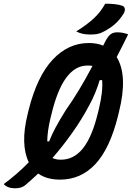

<svg xmlns="http://www.w3.org/2000/svg" viewBox="-78 -952 714 1040"><path d="M492 -932Q519 -932 543 -929.5Q567 -927 584 -921Q596 -917 598 -905Q600 -893 592 -879Q572 -846 545.5 -822.5Q519 -799 484 -781Q466 -771 450 -768Q434 -765 411 -765Q386 -765 367.5 -769.5Q349 -774 335 -782Q390 -816 428 -850.5Q466 -885 492 -932ZM403 -719Q447 -719 481 -705Q485 -712 488 -719Q505 -754 520 -765.5Q535 -777 556 -777Q574 -777 588.5 -774Q603 -771 616 -766Q584 -700 554 -643Q616 -542 566 -344L561 -323Q517 -147 438.5 -63Q360 21 247 21Q175 21 129 -12Q110 6 92.5 21.5Q75 37 59 51Q38 68 4 68Q-37 68 -58 45Q-27 23 10 -9Q47 -41 78 -73Q55 -119 53 -185Q51 -251 72 -335L77 -356Q123 -539 207.5 -629Q292 -719 403 -719ZM195 -310Q178 -238 178 -186H188Q203 -224 223.5 -262Q244 -300 278 -355Q350 -456 423 -595Q412 -597 396 -597Q329 -597 280 -530Q231 -463 199 -326ZM405 -381Q366 -307 314 -233.5Q262 -160 206 -96Q218 -91 228.5 -89Q239 -87 252 -87Q323 -87 372.5 -150Q422 -213 453 -343L457 -359Q481 -459 475 -518H462Q453 -487 438 -450Q423 -413 405 -381Z"/></svg>

Font: Recursive Mn Csl St SmB
Style: Italic
Weight: 600
Italic angle: -15°
Monospace: yes
Version: Version 1.079;hotconv 1.0.112;makeotfexe 2.5.65598; ttfautoh